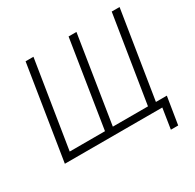

<svg xmlns="http://www.w3.org/2000/svg" viewBox="-181 -901 1266 1249"><g transform="rotate(-30 451.5 -276.0)"><path d="M757 153 781 0H49L161 -705H220L116 -53H381L484 -705H543L440 -53H704L808 -705H867L763 -52H845L812 153Z"/></g></svg>

Font: Nunito Sans 10pt Condensed Light
Style: Italic
Weight: 300
Width: 3
Italic angle: -9°
Designer: Vernon Adams
Foundry: Vernon Adams
Version: Version 3.101;gftools[0.9.27]